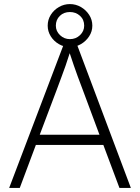

<svg xmlns="http://www.w3.org/2000/svg" viewBox="-20 -922 687 942"><path d="M25 0 291 -700H359L622 0H566L487 -211H156L77 0ZM257 -478 175 -261H468L385 -484Q371 -521 361 -548Q351 -575 342 -601.5Q333 -628 322 -661Q311 -626 301.5 -599Q292 -572 281.5 -544Q271 -516 257 -478ZM323 -691Q294 -691 269 -705.5Q244 -720 229 -744Q214 -768 214 -796Q214 -825 229 -849Q244 -873 269 -887.5Q294 -902 323 -902Q352 -902 377 -887.5Q402 -873 417.5 -849Q433 -825 433 -796Q433 -768 417.5 -744Q402 -720 377 -705.5Q352 -691 323 -691ZM323 -730Q352 -730 372.5 -749.5Q393 -769 393 -796Q393 -826 372.5 -844.5Q352 -863 323 -863Q293 -863 273.5 -844Q254 -825 254 -796Q254 -769 274.5 -749.5Q295 -730 323 -730Z"/></svg>

Font: Lexend Deca ExtraLight
Style: Regular
Weight: 200
Designer: Bonnie Shaver-Troup, Thomas Jockin
Foundry: Lexend
Version: Version 1.008; ttfautohint (v1.8.4.7-5d5b)